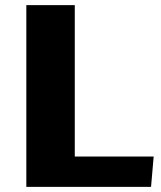

<svg xmlns="http://www.w3.org/2000/svg" viewBox="-20 -731 630 751"><path d="M83 0V-710.9H272.5V-118.7H581.1L570.8 0Z"/></svg>

Font: Comme ExtraBold
Style: Regular
Weight: 800
Version: Version 1.000;gftools[0.9.27]